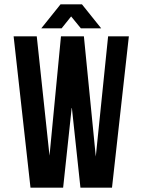

<svg xmlns="http://www.w3.org/2000/svg" viewBox="-20 -868 670 888"><path d="M312 -373 272 0H121L43 -700H150L209 -148L262 -700H368L423 -144L480 -700H576L498 0H352ZM171 -737 260 -848H359L448 -737H354L309 -792L265 -737Z"/></svg>

Font: Bebas Neue Bold
Style: Regular
Weight: 700
Designer: Ryoichi Tsunekawa & LGV (GE)
Foundry: Free Software Foundation, Inc.
Version: Version 1.003 August 13, 2016